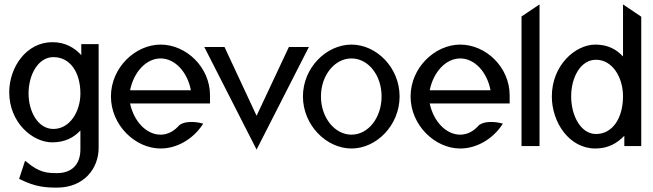

<svg xmlns="http://www.w3.org/2000/svg" viewBox="-20 -665 2973 874"><path d="M22 -245C22 -108 127 -17 218 -17C276 -17 316 -39 346 -71V15C346 84 306 123 240 123C195 123 158 121 100 71L94 67L67 149L71 151C141 186 187 189 240 189C361 189 429 103 429 8V-464H350V-414C320 -447 278 -473 218 -473C100 -473 22 -359 22 -245ZM110 -239C110 -327 155 -405 223 -405C300 -405 346 -335 346 -239C346 -159 299 -78 223 -78C152 -78 110 -159 110 -239Z M485 -226C485 -95 596 11 711 11C786 11 858 -32 901 -96L905 -102L898 -104C898 -104 835 -121 799 -97H798C774 -69 745 -52 711 -52C647 -52 590 -111 572 -194H936V-231C936 -360 827 -462 711 -462C596 -462 485 -357 485 -226ZM572 -254C589 -338 646 -399 711 -399C776 -399 833 -338 849 -254Z M910 -451 1148 16 1386 -451H1295L1148 -138L1002 -451Z M1359 -226C1359 -95 1466 11 1580 11C1694 11 1799 -95 1799 -226C1799 -357 1694 -462 1580 -462C1466 -462 1359 -357 1359 -226ZM1441 -226C1441 -323 1504 -399 1580 -399C1656 -399 1717 -323 1717 -226C1717 -129 1656 -52 1580 -52C1504 -52 1441 -129 1441 -226Z M1849 -226C1849 -95 1960 11 2075 11C2150 11 2222 -32 2265 -96L2269 -102L2262 -104C2262 -104 2199 -121 2163 -97H2162C2138 -69 2109 -52 2075 -52C2011 -52 1954 -111 1936 -194H2300V-231C2300 -360 2191 -462 2075 -462C1960 -462 1849 -357 1849 -226ZM1936 -254C1953 -338 2010 -399 2075 -399C2140 -399 2197 -338 2213 -254Z M2354 0H2436V-645L2354 -590Z M2492 -226C2492 -108 2571 11 2690 11C2750 11 2790 -14 2822 -47V0H2899V-589L2816 -645V-408C2787 -439 2749 -462 2690 -462C2599 -462 2492 -368 2492 -226ZM2580 -227C2580 -311 2622 -393 2693 -393C2769 -393 2816 -311 2816 -227C2816 -128 2769 -55 2693 -55C2625 -55 2580 -136 2580 -227Z"/></svg>

Font: Charger Sport
Style: DfBdNrw
Weight: 400
Designer: Jasper
Foundry: Cannot Into Space Fonts
Version: Version 1.1